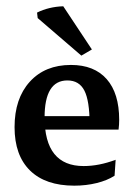

<svg xmlns="http://www.w3.org/2000/svg" viewBox="-20 -584 425 612"><path d="M216.8 7.8Q125 7.8 75.7 -40.5Q26.4 -88.9 26.4 -178.7Q26.4 -270 75 -323.5Q123.5 -377 206.1 -377Q280.3 -377 320.1 -331.8Q359.9 -286.6 359.9 -202.1Q359.9 -194.8 359.4 -186.3Q358.9 -177.7 357.9 -170.9L265.6 -189Q265.6 -262.7 249 -295.2Q232.4 -327.6 194.8 -327.6Q122.1 -327.6 122.1 -209.5Q122.1 -54.7 246.6 -54.7Q295.4 -54.7 348.6 -74.7L345.2 -23.9Q321.8 -8.8 288.1 -0.5Q254.4 7.8 216.8 7.8ZM64.5 -170.9V-213.9H350.1L357.9 -170.9ZM239.3 -406.7 100.1 -526.4 98.1 -543.9Q135.7 -562.5 181.6 -564L272.9 -426.3Z"/></svg>

Font: Markazi Text Medium
Style: Regular
Weight: 500
Designer: Borna Izadpanah (Arabic designer), Fiona Ross (Arabic design director) and Florian Runge (Latin designer)
Foundry: Borna Izadpanah and Florian Runge
Version: Version 1.001